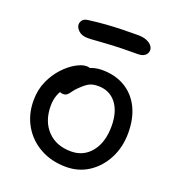

<svg xmlns="http://www.w3.org/2000/svg" viewBox="-133 -828 871 947"><g transform="rotate(20 303.0 -354.5)"><path d="M318.2 12Q241.8 12 182.6 -20.7Q123.4 -53.4 89.8 -110.8Q56.2 -168.2 56.2 -242Q56.2 -298.2 76.7 -343.7Q97.2 -389.2 127.9 -422.1Q158.6 -455 190.3 -472.4Q222 -489.8 244.2 -489.8Q254.6 -489.8 262.5 -486.9Q270.4 -484 275 -477.7Q279.6 -471.4 279.6 -460.4Q279.6 -439.6 271.4 -423.8Q263.2 -408 237 -394.4Q205.2 -374.8 184.9 -352.4Q164.6 -330 154.7 -303.7Q144.8 -277.4 144.8 -246.2Q144.8 -165.2 191 -116.7Q237.2 -68.2 314.8 -68.2Q381.4 -68.2 421.4 -118.6Q461.4 -169 461.4 -253.2Q461.4 -329.6 426.8 -373.5Q392.2 -417.4 331.8 -417.4Q300.4 -417.4 281.2 -405.4Q262 -393.4 242 -373.4Q226.4 -357.8 218.5 -346.1Q210.6 -334.4 203 -327.7Q195.4 -321 181.8 -321Q167.6 -321 159.3 -329.7Q151 -338.4 151 -359.4Q151 -381.6 165.4 -406.1Q179.8 -430.6 204.2 -451.5Q228.6 -472.4 259 -485.4Q289.4 -498.4 322.2 -498.4Q393 -498.4 444.1 -467.9Q495.2 -437.4 522.7 -381.8Q550.2 -326.2 550.2 -250Q550.2 -175.8 519.6 -116.4Q489 -57 436.8 -22.5Q384.6 12 318.2 12ZM202 -621.8Q171 -621.8 153.9 -637.6Q136.8 -653.4 136.8 -670.8Q136.8 -681.2 144.5 -692.4Q152.2 -703.6 176.6 -706.4Q222.2 -712.4 263.3 -715.4Q304.4 -718.4 345.1 -719.5Q385.8 -720.6 428.6 -720.6Q459.8 -720.6 478.1 -712.1Q496.4 -703.6 504.3 -692.5Q512.2 -681.4 512.2 -671.6Q512.2 -653.8 498.8 -642.9Q485.4 -632 461.6 -632Q379.6 -632 329.4 -629.5Q279.2 -627 249.8 -624.4Q220.4 -621.8 202 -621.8Z"/></g></svg>

Font: Shantell Sans Light
Style: Regular
Weight: 300
Designer: Stephen Nixon, Anya Danilova, Shantell Martin
Foundry: Arrow Type
Version: Version 1.011;[c5ecc13dd]